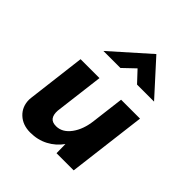

<svg xmlns="http://www.w3.org/2000/svg" viewBox="-210 -860 1005 1005"><g transform="rotate(45 292.0 -357.5)"><path d="M539 -437 485 0H358L357 -67Q328 -26 283.5 -2.5Q239 21 184 21Q128 21 93 -12Q58 -45 58 -97L59 -110L99 -437H239L205 -162Q203 -131 215 -114.5Q227 -98 256 -98Q302 -98 335.5 -143Q369 -188 377 -259L399 -437ZM402 -552 344 -614 279 -552H153L360 -736H361L528 -552Z"/></g></svg>

Font: Josefin Sans
Style: Bold Italic
Weight: 700
Italic angle: -7°
Designer: Santiago Orozco
Foundry: Typemade
Version: Version 2.000